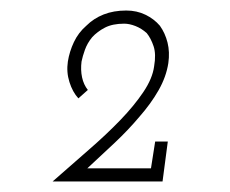

<svg xmlns="http://www.w3.org/2000/svg" viewBox="-20 -720 438 365"><path d="M146 -400Q172 -424 198 -448.5Q224 -473 245 -498Q267 -523 281.5 -548.5Q296 -574 300 -600Q303 -621 298.5 -639Q294 -657 284 -671Q273 -684 256.5 -692Q240 -700 220 -700Q196 -700 177 -692.5Q158 -685 144 -671Q129 -658 120.5 -640Q112 -622 109 -603Q106 -583 112 -564Q118 -545 129 -533L147 -549Q139 -559 136 -573Q133 -587 135 -603Q137 -613 141.5 -625.5Q146 -638 155 -649Q165 -660 179.5 -667.5Q194 -675 216 -675Q226 -675 237.5 -670.5Q249 -666 259 -657Q267 -647 272 -632Q277 -617 273 -594Q270 -571 252.5 -545Q235 -519 209 -492Q182 -464 148.5 -435Q115 -406 80 -375H289L299 -451H275L267 -400Z"/></svg>

Font: Josefin Slab Thin Medium
Style: Italic
Weight: 500
Italic angle: -12°
Version: Version 2.000